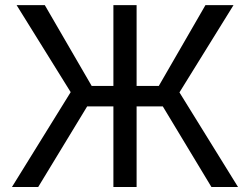

<svg xmlns="http://www.w3.org/2000/svg" viewBox="-20 -748 1000 768"><path d="M526.4 -727.5V0H433.6V-727.5ZM27.8 0 262.7 -379.4 46.4 -727.5H159.2L346.7 -404.3H615.2L801.8 -727.5H914.1L697.8 -378.4L932.1 0H825.7L631.3 -322.3H328.6L132.8 0Z"/></svg>

Font: Inter Variable LoSnoCo
Style: Regular
Weight: 400
Designer: Rasmus Andersson
Foundry: rsms
Version: Version 4.000;git-a52131595; featfreeze: case,dlig,ss01,ss02